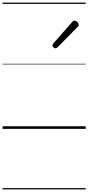

<svg xmlns="http://www.w3.org/2000/svg" viewBox="-20 -1000 685 1490"><path d="M410 -625Q404 -625 395.5 -632Q387 -639 387 -646Q387 -650 388.5 -654Q390 -658 394 -663L538 -827Q543 -834 548 -837Q553 -840 558 -840Q565 -840 573 -835Q581 -830 586 -822.5Q591 -815 591 -808Q591 -803 589.5 -799.5Q588 -796 583 -792L428 -634Q418 -625 410 -625ZM0 460H645V470H0ZM0 -20H645V0H0ZM0 -505H645V-500H0ZM0 -980H645V-970H0Z"/></svg>

Font: Playwrite NO Guides
Style: Regular
Weight: 400
Designer: Veronika Burian, José Scaglione
Foundry: TypeTogether
Version: Version 1.003